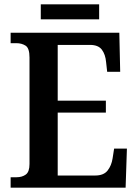

<svg xmlns="http://www.w3.org/2000/svg" viewBox="-20 -865 638 885"><path d="M29 0V-48H56Q82 -48 99 -60.5Q116 -73 116 -109V-600Q116 -643 98 -654.5Q80 -666 55 -666H29V-714H530L534 -534H474L469 -579Q466 -614 449.5 -636Q433 -658 395 -658H246V-401H468V-346H246V-56H419Q458 -56 476 -79Q494 -102 499 -135L506 -180H565L559 0ZM168 -776V-845H437V-776Z"/></svg>

Font: Noto Serif Georgian SemiCondensed SemiBold
Style: Regular
Weight: 600
Width: 4
Designer: Monotype Design Team, Akaki Razmadze
Foundry: Google LLC
Version: Version 2.003; ttfautohint (v1.8.4.7-5d5b)